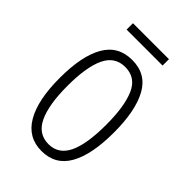

<svg xmlns="http://www.w3.org/2000/svg" viewBox="-202 -733 822 822"><g transform="rotate(45 209.0 -322.0)"><path d="M374 -266.1Q374 -131.3 333.7 -60.8Q293.5 9.8 210.4 9.8Q128.4 9.8 86.4 -61.5Q44.4 -132.8 44.4 -267.1Q44.4 -400.4 85 -470.7Q125.5 -541 210 -541Q294.9 -541 334.5 -469Q374 -397 374 -266.1ZM91.8 -267.1Q91.8 -151.9 120.4 -92Q148.9 -32.2 210.9 -32.2Q270.5 -32.2 298.8 -89.8Q327.1 -147.5 327.1 -266.6Q327.1 -377 300.5 -437.7Q273.9 -498.5 210 -498.5Q147.5 -498.5 119.6 -439.2Q91.8 -379.9 91.8 -267.1ZM318.4 -654.3V-615.7H100.6V-654.3Z"/></g></svg>

Font: Open Sans Condensed Light
Style: Regular
Weight: 300
Width: 3
Designer: Monotype Design Team
Foundry: Monotype Imaging Inc.
Version: Version 3.003; ttfautohint (v1.8.4)